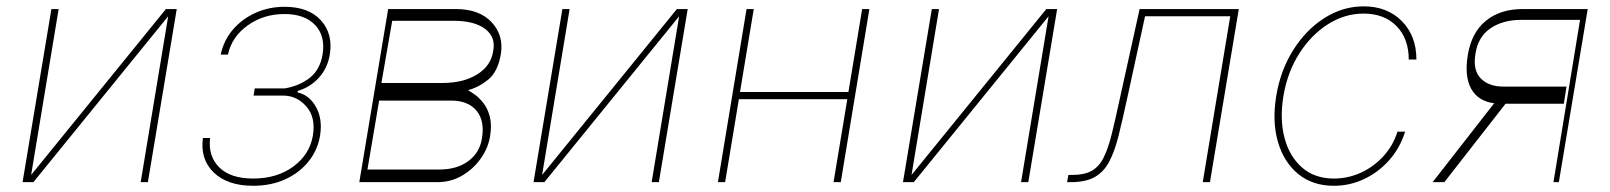

<svg xmlns="http://www.w3.org/2000/svg" viewBox="-20 -574 5074 605"><path d="M78.1 -22.7 502.8 -545.5H536.9L446 0H423.3L509.9 -522.7L85.2 0H51.1L142 -545.5H164.8Z M619.3 -139.2H642Q635.3 -82.4 670.6 -46.9Q706 -11.4 777.7 -11.4Q853 -11.4 904.5 -49.4Q956 -87.4 965.9 -147Q975.1 -203.1 946.7 -236.9Q918.3 -270.6 877.1 -272.7H779.1L782.7 -295.5H877.8Q925.4 -304 957 -329.5Q988.6 -355.1 996.4 -402Q1006 -460.2 973 -495Q940 -529.8 876.4 -529.8Q810.7 -529.8 760.7 -494.1Q710.6 -458.5 698.2 -402H675.4Q685 -447.1 714.1 -481Q743.3 -514.9 785.5 -533.7Q827.8 -552.6 876.4 -552.6Q952.8 -552.6 991.3 -509.8Q1029.8 -467 1019.2 -402Q1012.1 -359 984.7 -329Q957.4 -299 918.3 -287.6L917.6 -282.7Q954.5 -274.9 975.7 -237Q996.8 -199.2 988.6 -147Q981.2 -101.6 952.6 -65.7Q924 -29.8 879.3 -9.2Q834.5 11.4 777.7 11.4Q697.1 11.4 653.8 -30.2Q610.4 -71.7 619.3 -139.2Z M1112.2 0 1203.1 -545.5H1416.2Q1490.4 -545.5 1529.1 -504.1Q1567.8 -462.7 1558.2 -403.4Q1548.7 -347.7 1518.5 -323.2Q1488.3 -298.7 1454.5 -289.8Q1462 -285.9 1475.7 -276.3Q1489.3 -266.7 1502.8 -249.8Q1516.3 -233 1523.3 -206.9Q1530.2 -180.8 1524.1 -143.5Q1517.8 -106.5 1494.3 -73.7Q1470.9 -40.8 1435.7 -20.4Q1400.6 0 1358 0ZM1137.8 -39.8H1365.1Q1420.5 -40.1 1456 -66.6Q1491.5 -93 1498.6 -137.8Q1507.8 -193.2 1481.7 -225Q1455.6 -256.7 1402 -257.1H1174.7ZM1181.8 -312.5H1373.6Q1440.3 -312.5 1483.8 -339.7Q1527.3 -366.8 1534.1 -413.4Q1542.6 -457 1509.1 -482.6Q1475.5 -508.2 1410.5 -508.5H1215.9Z M1688.2 -22.7 2112.9 -545.5H2147L2056.1 0H2033.4L2120 -522.7L1695.3 0H1661.2L1752.1 -545.5H1774.9Z M2355.1 -545.5 2311.8 -284.1H2653.4L2696.7 -545.5H2719.5L2629.3 0H2606.5L2649.9 -261.4H2308.2L2264.9 0H2242.2L2332.4 -545.5Z M2852.3 -22.7 3277 -545.5H3311.1L3220.2 0H3197.4L3284.1 -522.7L2859.4 0H2825.3L2916.2 -545.5H2938.9Z M3342.3 0 3346.6 -22.7H3358Q3396.3 -22.7 3419.6 -35.5Q3442.8 -48.3 3457.2 -76.7Q3471.6 -105.1 3483 -150.9Q3494.3 -196.7 3508.5 -262.8L3571 -545.5H3883.5L3792.6 0H3769.9L3856.5 -522.7H3588.1L3531.2 -261.4Q3517 -196 3504.8 -146.8Q3492.5 -97.7 3475.5 -65.2Q3458.5 -32.7 3429.9 -16.3Q3401.3 0 3353.7 0Z M4183.2 11.4Q4115.8 11.4 4070.5 -25.9Q4025.2 -63.2 4006.7 -127.3Q3988.3 -191.4 4001.4 -271.3Q4014.6 -351.9 4054.7 -415.8Q4094.8 -479.8 4152.9 -516.9Q4210.9 -554 4277 -554Q4351.2 -554 4397.2 -507.5Q4443.2 -460.9 4443.2 -386.4H4419Q4419 -453.1 4380.1 -492.2Q4341.3 -531.2 4277 -531.2Q4217 -531.2 4163.9 -497.3Q4110.8 -463.4 4073.7 -404.8Q4036.6 -346.2 4024.1 -271.3Q4012.1 -198.9 4027.5 -139.9Q4043 -81 4082.7 -46.2Q4122.5 -11.4 4183.2 -11.4Q4227.6 -11.4 4268.1 -29.8Q4308.6 -48.3 4339.1 -81.7Q4369.7 -115.1 4383.5 -159.1H4407.7Q4391 -106.9 4356.9 -68.7Q4322.8 -30.5 4277.9 -9.6Q4233 11.4 4183.2 11.4Z M4875 0 4958.8 -511.4H4771.3Q4715.2 -511 4676.3 -484.6Q4637.4 -458.1 4629.3 -404.8Q4620.4 -353.3 4645.8 -327.1Q4671.2 -300.8 4718.8 -301.1H4916.2L4907.7 -247.2H4724.1L4531.2 0H4494.3L4688.2 -248.6Q4637.8 -255 4615.9 -294Q4594.1 -333.1 4605.1 -400.6Q4616.8 -471.6 4662.1 -508.5Q4707.4 -545.5 4778.4 -545.5H4983L4892 0Z"/></svg>

Font: Inter Thin  BETA
Style: Italic
Weight: 100
Italic angle: -9.39999°
Designer: Rasmus Andersson
Foundry: rsms
Version: Version 3.011;git-f93a4a705